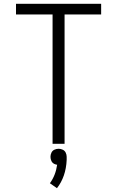

<svg xmlns="http://www.w3.org/2000/svg" viewBox="-20 -755 615 1008"><path d="M256 0V-679H64V-735H511V-679H319V0ZM279 233 242 207Q272 166 280 110Q273 109 266 106Q255 101 250 90.5Q245 80 245 68.5Q245 57 250 46.5Q255 36 265.5 31Q276 26 288 26Q299 26 309.5 31Q320 36 325 46.5Q330 57 330 68V70V85Q326 173 279 233ZM330 79V70V74Z"/></svg>

Font: Jozsika Light
Style: Regular
Weight: 300
Monospace: yes
Designer: Belleve Invis
Foundry: Belleve Invis
Version: 2.1.0